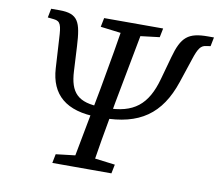

<svg xmlns="http://www.w3.org/2000/svg" viewBox="-75 -759 968 848"><g transform="rotate(10 409.0 -335.0)"><path d="M211.2 0H476.3L484.4 -40.4L364.9 -55.4H346.7L219.2 -40.4L211.2 0ZM296 0H385.6C398.7 -83.2 414.7 -178.3 438.7 -310L506.6 -669.7H417C403.8 -585.9 387.8 -490.9 363.9 -359.7L296 0ZM375 -234.5 383.1 -280.6C274.7 -280.6 239.9 -321.5 235 -415.7L229.1 -526.7C223.2 -634.6 209.9 -669.7 125.4 -669.7H88L80 -629.3L107.8 -626.3C138.7 -623.4 142.7 -604.4 145.7 -546.8L153.6 -413.9C160.5 -298.5 229.6 -234.5 375 -234.5ZM394.8 -234.5C560 -234.5 653.1 -299.5 703.3 -449.1L740.1 -559.6C756.1 -608.3 767.1 -623.4 790.1 -626.3L810.1 -629.3L818.1 -669.7H791.5C703 -669.7 673.5 -645.4 647.5 -550.3L619.6 -449.6C586.5 -328.4 525.9 -280.6 402.9 -280.6L394.8 -234.5ZM317.5 -629.3 438.8 -614.3H458L582.1 -629.3L590.2 -669.7H325.6L317.5 -629.3Z"/></g></svg>

Font: Source Serif Variable
Style: Italic
Weight: 389
Italic angle: -12°
Designer: Frank Grießhammer
Foundry: Adobe Systems Incorporated
Version: Version 3.001;hotconv 1.0.111;makeotfexe 2.5.65597